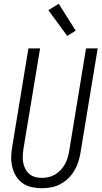

<svg xmlns="http://www.w3.org/2000/svg" viewBox="-20 -992 540 1020"><path d="M202 8Q174 8 147.5 2Q121 -4 100 -19Q79 -34 65.5 -56Q52 -78 45.5 -104Q39 -130 39.5 -157.5Q40 -185 45 -213L131 -735H193L105 -204Q102 -185 101 -166Q100 -147 103 -129.5Q106 -112 114 -96Q122 -80 135 -68.5Q148 -57 165.5 -52Q183 -47 202 -47Q219 -47 237.5 -51Q256 -55 272 -64.5Q288 -74 301.5 -88Q315 -102 324 -118Q333 -134 338.5 -151.5Q344 -169 347 -186L437 -735H499L407 -177Q403 -153 395 -129Q387 -105 373.5 -83Q360 -61 341 -43Q322 -25 299 -13Q276 -1 251 3.5Q226 8 202 8ZM337 -801 237 -938 292 -972 382 -829Z"/></svg>

Font: Iosevka Curly Light
Style: Italic
Weight: 300
Italic angle: -9°
Monospace: yes
Designer: Belleve Invis
Foundry: Belleve Invis
Version: Version 22.1.2; ttfautohint (v1.8.4)